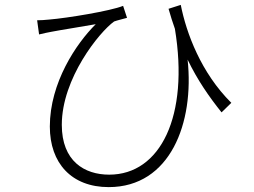

<svg xmlns="http://www.w3.org/2000/svg" viewBox="-20 -739 1040 786"><path d="M927 -318C803 -441 743 -603 720 -719L670 -703C678 -674 687 -647 696 -621C755 -264 637 -24 427 -24C326 -24 233 -79 233 -228C233 -418 387 -608 447 -651C460 -656 487 -662 500 -666L484 -715C432 -694 255 -665 182 -659C164 -657 145 -656 132 -656L140 -598C159 -603 176 -606 191 -609C232 -617 317 -630 372 -640C292 -561 184 -400 184 -221C184 -71 273 27 425 27C677 27 776 -236 748 -495C788 -412 835 -344 887 -279Z"/></svg>

Font: Noto Sans Japanese Light
Style: Regular
Weight: 300
Designer: Ryoko NISHIZUKA (kana & ideographs); Paul D. Hunt (Latin, Greek & Cyrillic); Wenlong ZHANG (bopomofo); Sandoll Communica
Foundry: Adobe Systems Incorporated
Version: Version 1.000;PS 1;hotconv 1.0.78;makeotf.lib2.5.61930